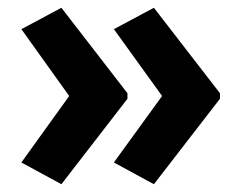

<svg xmlns="http://www.w3.org/2000/svg" viewBox="-20 -521 620 494"><path d="M546 -267V-281L376 -501L273 -446L397 -274L273 -103L376 -47ZM308 -267V-281L138 -501L35 -446L158 -274L35 -103L138 -47Z"/></svg>

Font: Noto Sans Khmer SemiCondensed
Style: Bold
Weight: 700
Width: 4
Designer: Danh Hong and the Monotype Design Team
Foundry: Monotype Imaging Inc.
Version: Version 2.004